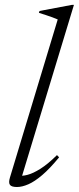

<svg xmlns="http://www.w3.org/2000/svg" viewBox="-20 -740 316 770"><path d="M211.5 -662Q202.5 -666 190.2 -670.5Q178 -675 164.2 -679.5Q150.5 -684 136 -688.5L138.5 -696L268.5 -720.5H276.5L64.5 -21.5L53 -36Q68 -33 90.2 -38.8Q112.5 -44.5 142.2 -63.2Q172 -82 208.5 -118L217 -109Q180 -64 149.5 -38Q119 -12 93.8 -1Q68.5 10 48 10Q26 10 19.8 1.2Q13.5 -7.5 20 -28.5Z"/></svg>

Font: Newsreader 36pt Light
Style: Italic
Weight: 300
Italic angle: -17°
Designer: Hugues Gentile
Foundry: Production Type
Version: Version 1.003